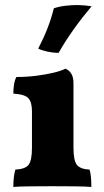

<svg xmlns="http://www.w3.org/2000/svg" viewBox="-20 -740 415 763"><path d="M33 3Q33 -18 35 -35.5Q37 -53 41 -66Q81 -68 94 -85.5Q107 -103 107 -153V-298Q107 -333 93.5 -349Q80 -365 33 -368Q33 -385 35.5 -402.5Q38 -420 45 -434Q86 -434 125 -439Q164 -444 194.5 -451.5Q225 -459 240 -467Q255 -461 263.5 -447Q272 -433 272 -409V-153Q272 -103 285 -85.5Q298 -68 336 -66Q340 -53 341.5 -35Q343 -17 343 3Q323 1 278.5 0.5Q234 0 188 0Q143 0 98 0.5Q53 1 33 3ZM213 -530Q191 -530 168 -535Q145 -540 132 -547Q155 -592 169.5 -629.5Q184 -667 194 -707Q214 -714 239 -717Q264 -720 289 -720Q322 -719 344 -715Q306 -670 272.5 -623Q239 -576 213 -530Z"/></svg>

Font: Vollkorn ExtraBold
Style: Regular
Weight: 800
Designer: Friedrich Althausen
Foundry: Friedrich Althausen
Version: Version 5.000; ttfautohint (v1.8.3)